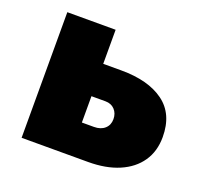

<svg xmlns="http://www.w3.org/2000/svg" viewBox="-96 -634 799 747"><g transform="rotate(20 303.0 -260.0)"><path d="M62.5 0V-520H262.5V-136H312.5Q340.5 -136 357 -150.8Q373.5 -165.5 373.5 -190Q373.5 -214 359 -229.5Q344.5 -245 320.5 -245H244.5V-379H337.5Q449.5 -379 513.5 -332.2Q577.5 -285.5 577.5 -190Q577.5 -131 548.2 -88.5Q519 -46 465.2 -23Q411.5 0 337.5 0Z"/></g></svg>

Font: Geologica Black
Style: Regular
Weight: 900
Designer: Sindre Bremnes, Frode Helland
Foundry: Monokrom Skriftforlag AS
Version: Version 1.010;gftools[0.9.28]